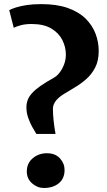

<svg xmlns="http://www.w3.org/2000/svg" viewBox="-20 -928 533 956"><path d="M161 -261Q151.5 -276 140 -297Q128.5 -318 120 -342.8Q111.5 -367.5 111.5 -393Q111.5 -412.5 117.8 -429.8Q124 -447 139.5 -464.2Q155 -481.5 181.8 -500.2Q208.5 -519 250 -542Q265.5 -551 278.5 -568.8Q291.5 -586.5 299.8 -609.2Q308 -632 308 -656Q308 -693.5 290.5 -728.5Q273 -763.5 235.5 -786Q198 -808.5 137.5 -808.5Q107 -808.5 84.2 -802.5Q61.5 -796.5 48.5 -789.5L26 -877.5Q39 -884.5 60.5 -891.2Q82 -898 113.2 -902.8Q144.5 -907.5 186 -907.5Q263.5 -907.5 318.2 -888Q373 -868.5 406.8 -834.8Q440.5 -801 456 -759.5Q471.5 -718 471.5 -674.5Q471.5 -625.5 454 -591.8Q436.5 -558 409.5 -534.2Q382.5 -510.5 352 -492.5Q321.5 -474.5 295 -458Q268.5 -441.5 254 -420.5Q251.5 -416.5 247.5 -407.5Q243.5 -398.5 243.5 -387Q243.5 -359 247 -326.5Q250.5 -294 256.5 -261ZM198.5 8Q166 8 139.8 -15Q113.5 -38 113.5 -74.5Q113.5 -115 143 -140Q172.5 -165 213.5 -165Q255.5 -165 278.5 -139.5Q301.5 -114 301.5 -82Q301.5 -39 272.8 -15.5Q244 8 198.5 8Z"/></svg>

Font: Merriweather 20pt Black
Style: Regular
Weight: 900
Version: Version 2.100